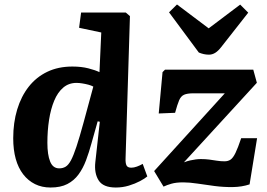

<svg xmlns="http://www.w3.org/2000/svg" viewBox="-20 -823 1193 857"><path d="M540.5 -117.5Q539.5 -95.5 544.5 -85Q549.5 -74.5 566 -74.5Q577.5 -74.5 591.3 -79.5Q605 -84.5 617 -91.5L637.5 -35.5Q626.5 -26 604.8 -14.5Q583 -3 555.3 5.5Q527.5 14 497 14Q440 14 420 -18.3Q400 -50.5 405.5 -99.5L425.5 -279.5L416 -281.5L388.5 -184Q377.5 -143.5 364 -107.5Q350.5 -71.5 330.5 -44.3Q310.5 -17 280.5 -1.5Q250.5 14 205.5 14Q167 14 136.3 -1.2Q105.5 -16.5 83.5 -45Q61.5 -73.5 50.2 -114Q39 -154.5 39 -206Q39 -275.5 56.7 -334.3Q74.5 -393 108.2 -436Q142 -479 191 -502.5Q240 -526 303 -526Q343 -526 374.3 -518Q405.5 -510 424 -501L432 -678L333 -699L342 -767H541.5L560 -751ZM244.5 -71.5Q260.5 -71.5 273 -79Q285.5 -86.5 296.8 -107.5Q308 -128.5 321.5 -169.2Q335 -210 353 -276L396.5 -436.5Q387.5 -441.5 374.3 -445Q361 -448.5 347.3 -450.7Q333.5 -453 321.5 -453Q287 -453 262.3 -432Q237.5 -411 222 -373.7Q206.5 -336.5 199 -288.2Q191.5 -240 191.5 -185.5Q191.5 -132.5 203.8 -102Q216 -71.5 244.5 -71.5ZM716.5 -512H1110.5L1126.5 -453.5L801 -98.5Q816 -104 829 -107Q842 -110 854 -111.5Q866 -113 876.5 -113Q896.5 -113 913.5 -110.8Q930.5 -108.5 947.5 -105.8Q964.5 -103 982 -103Q998.5 -103 1009.5 -110.8Q1020.5 -118.5 1031.3 -140.8Q1042 -163 1056.5 -206H1127.5L1094 0Q1059 11.5 1018.8 12Q978.5 12.5 938.3 7.3Q898 2 861.8 -3.5Q825.5 -9 798 -9Q766 -9 745.3 -3Q724.5 3 710 10L668 -59.5L983.5 -406.5H843Q816 -406.5 801.8 -400.2Q787.5 -394 779.5 -375.2Q771.5 -356.5 761.5 -319.5L688.5 -316.5L705.5 -501ZM734.5 -768 770 -803 911.5 -696.5 1052 -802.5 1088 -766.5 967.5 -613Q953.5 -595 940.3 -587Q927 -579 913 -579Q900.5 -579 889.5 -581.5Q878.5 -584 867.5 -588.5Z"/></svg>

Font: Literata
Style: Italic
Weight: 400
Italic angle: -2°
Designer: Latin by Veronika Burian and Jose Scaglione. Greek by Irene Vlachou. Cyrillic by Vera Evstafieva
Foundry: TypeTogether
Version: Version 3.103;gftools[0.9.29]